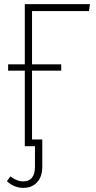

<svg xmlns="http://www.w3.org/2000/svg" viewBox="-20 -702 460 922"><path d="M407.2 -648.9H133.8V-393.1H273.9V-362.8H133.8V-32.2H183.1V97.2Q183.1 147 158 173.6Q132.8 200.2 92.8 200.2Q47.4 200.2 13.2 168L29.8 145Q60.1 168.9 91.8 168.9Q147.9 168.9 147.9 97.2V0H99.1V-362.8H19V-393.1H99.1V-682.1H412.1Z"/></svg>

Font: Fira Sans Compressed UltraLight
Style: Regular
Weight: 200
Width: 1
Designer: Carrois Corporate & Edenspiekermann AG
Foundry: Carrois Corporate GbR & Edenspiekermann AG
Version: Version 4.203;PS 004.203;hotconv 1.0.88;makeotf.lib2.5.64775